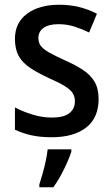

<svg xmlns="http://www.w3.org/2000/svg" viewBox="-20 -569 474 810"><path d="M396 -151Q396 -72 343.5 -31Q291 10 198 10Q149 10 111.5 1.5Q74 -7 43 -22V-116Q74 -99 116 -86Q158 -73 199 -73Q249 -73 272.5 -91.5Q296 -110 296 -142Q296 -161 287 -175.5Q278 -190 254.5 -205Q231 -220 185 -240Q140 -261 108 -282Q76 -303 59.5 -332Q43 -361 43 -405Q43 -473 94 -511Q145 -549 230 -549Q274 -549 313 -539.5Q352 -530 389 -511L356 -432Q325 -447 293.5 -457Q262 -467 227 -467Q186 -467 164 -451.5Q142 -436 142 -409Q142 -389 152 -375.5Q162 -362 186.5 -348Q211 -334 255 -314Q298 -295 330 -274Q362 -253 379 -224Q396 -195 396 -151ZM281 71Q271 102 250 145Q229 188 205 221H146V209Q152 191 159.5 164.5Q167 138 173 110Q179 82 181 61H281Z"/></svg>

Font: Noto Sans Gurmukhi SemiCondensed Medium
Style: Regular
Weight: 500
Width: 4
Designer: Jelle Bosma - Monotype Design Team
Foundry: Monotype Imaging Inc.
Version: Version 2.004; ttfautohint (v1.8.4.7-5d5b)